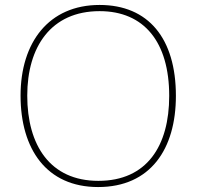

<svg xmlns="http://www.w3.org/2000/svg" viewBox="-20 -745 794 775"><path d="M690 -358C690 -590 579 -725 382 -725C177 -725 63 -574 63 -359C63 -143 168 10 376 10C587 10 690 -143 690 -358ZM90 -359C90 -556 186 -700 382 -700C562 -700 663 -575 663 -358C663 -156 573 -15 377 -15C182 -15 90 -159 90 -359Z"/></svg>

Font: Noto Sans Arabic Thin
Style: Regular
Weight: 100
Designer: Monotype Design Team, Nadine Chahine, Nizar Qandah and Khaled Hosny
Foundry: Monotype Imaging Inc.
Version: Version 2.012